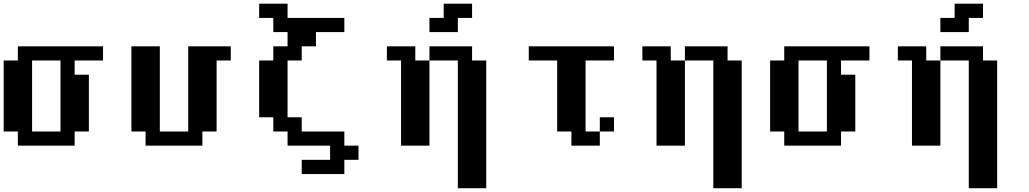

<svg xmlns="http://www.w3.org/2000/svg" viewBox="-20 -789 5575 1040"><path d="M307.6 -76.7V-461.4H153.8V-76.7ZM76.7 0V-76.7H0V-461.4H76.7V-538.1H538.1V-461.4H384.3V-384.3H461.4V-76.7H384.3V0Z M768.6 0V-76.7H691.9V-538.1H845.7V-76.7H999.5V-538.1H1230V-461.4H1153.3V-76.7H1076.2V0Z M1614.3 153.8V76.7H1768.1V0H1537.6V-76.7H1460.4V-153.8H1383.8V-461.4H1460.4V-538.1H1537.6V-615.2H1460.4V-691.9H1383.8V-769H1537.6V-691.9H1845.2V-615.2H1691.4V-538.1H1614.3V-461.4H1537.6V-153.8H1614.3V-76.7H1845.2V0H1921.9V76.7H1845.2V153.8Z M2152.3 0V-461.4H2075.7V-538.1H2229.5V-461.4H2306.2V0ZM2460 230.5V-461.4H2306.2V-538.1H2537.1V-461.4H2613.8V230.5ZM2306.2 -615.2V-691.9H2383.3V-769H2537.1V-691.9H2460V-615.2Z M3229 -76.7V-153.8H3305.7V-76.7ZM3075.2 0V-76.7H2998V-461.4H2844.2V-538.1H3305.7V-461.4H3151.9V-76.7H3229V0Z M3536.1 0V-461.4H3459.5V-538.1H3613.3V-461.4H3689.9V0ZM3843.8 230.5V-461.4H3689.9V-538.1H3920.9V-461.4H3997.6V230.5Z M4459 -76.7V-461.4H4305.2V-76.7ZM4228 0V-76.7H4151.4V-461.4H4228V-538.1H4689.5V-461.4H4535.6V-384.3H4612.8V-76.7H4535.6V0Z M4919.9 0V-461.4H4843.3V-538.1H4997.1V-461.4H5073.7V0ZM5227.5 230.5V-461.4H5073.7V-538.1H5304.7V-461.4H5381.3V230.5ZM5073.7 -615.2V-691.9H5150.9V-769H5304.7V-691.9H5227.5V-615.2Z"/></svg>

Font: Good Old DOS
Style: Regular
Weight: 400
Designer: Vasily Draigo
Foundry: Vasily Draigo
Version: 1.0